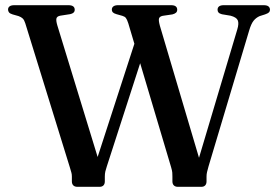

<svg xmlns="http://www.w3.org/2000/svg" viewBox="-20 -720 1068 740"><path d="M503 -567 545 -553 391.5 -78Q388 -68 386 -59.2Q384 -50.5 384 -39.5V-21Q384 -11 378.8 -5.5Q373.5 0 364 0H278Q268 0 262.5 -5.5Q257 -11 257 -21V-39.5Q257 -48 255.2 -54.5Q253.5 -61 249.5 -74L77.5 -630Q73.5 -643 67.5 -648.8Q61.5 -654.5 51.5 -658L28.5 -664.5Q18.5 -667.5 14.8 -672.2Q11 -677 11 -683Q11 -691 17 -695.5Q23 -700 35.5 -700H243.5Q256 -700 262 -695.5Q268 -691 268 -682.5Q268 -669 250.5 -665.5L212 -659.5Q199.5 -657 197.5 -648.8Q195.5 -640.5 201 -622L371 -67L331 -37ZM818.5 -682.5Q818.5 -691 824.5 -695.5Q830.5 -700 842.5 -700H996Q1009 -700 1014.8 -695.2Q1020.5 -690.5 1020.5 -682.5Q1020.5 -676.5 1016.8 -672.5Q1013 -668.5 1001.5 -664.5L981 -658Q967 -652 957.5 -640.2Q948 -628.5 940.5 -603L783.5 -78Q780 -65 778 -57Q776 -49 776 -39.5V-21Q776 -11 770.8 -5.5Q765.5 0 756.5 0H665Q655.5 0 650 -5.5Q644.5 -11 644.5 -21V-39.5Q644.5 -47.5 644 -54.8Q643.5 -62 639.5 -75.5L474.5 -630Q469.5 -645.5 465 -651Q460.5 -656.5 451.5 -659L428.5 -665.5Q418.5 -668.5 414.8 -672.5Q411 -676.5 411 -682.5Q411 -691 417.2 -695.5Q423.5 -700 435 -700H639Q651.5 -700 657.2 -695.5Q663 -691 663 -682.5Q663 -675.5 658.5 -671.2Q654 -667 644.5 -664.5L607 -659Q595.5 -656.5 593 -649.2Q590.5 -642 596 -621.5L760 -68L726 -41.5L894.5 -606.5Q901.5 -629.5 896.5 -641.5Q891.5 -653.5 868.5 -659.5L835.5 -665Q826 -667.5 822.2 -671.8Q818.5 -676 818.5 -682.5Z"/></svg>

Font: Fraunces 18pt
Style: Regular
Weight: 400
Version: Version 1.000;[b76b70a41]